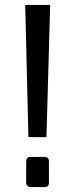

<svg xmlns="http://www.w3.org/2000/svg" viewBox="-20 -756 308 777"><path d="M82 -736H183L168 -201H95ZM86 -16V-103Q86 -121 103 -121H160Q178 -121 178 -103V-16Q178 1 160 1H103Q96 1 91 -4Q86 -9 86 -16Z"/></svg>

Font: Exo Medium
Style: Regular
Weight: 500
Designer: Natanael Gama
Foundry: Natanael Gama
Version: Version 1.500; ttfautohint (v1.6)